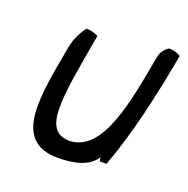

<svg xmlns="http://www.w3.org/2000/svg" viewBox="-100 -602 698 714"><g transform="rotate(20 249.0 -245.0)"><path d="M98 -382C63 -186 15 17 201 17C271 17 323 2 350 -39L353 -24H379C430 -155 471 -342 498 -494C486 -502 470 -507 453 -507C438 -500 424 -482 420 -462C386 -274 352 -63 222 -57C110 -58 138 -192 185 -459C173 -466 156 -471 138 -471C121 -450 104 -417 98 -382Z"/></g></svg>

Font: Snowfall
Style: Obl
Weight: 400
Designer: Jasper
Foundry: Cannot Into Space Fonts
Version: Version 0.9